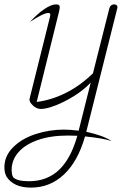

<svg xmlns="http://www.w3.org/2000/svg" viewBox="-88 -496 599 874"><path d="M305 103V104Q380 120 420 146Q380 133 299 125Q267 238 203.5 298Q140 358 53 358Q-27 358 -59 307Q-68 289 -68 266Q-68 214 -28.5 174.5Q11 135 73.5 114.5Q136 94 203 94Q233 94 270 99L325 -120Q294 -87 250 -59.5Q206 -32 164.5 -16Q123 0 98 0Q78 0 60.5 -17Q43 -34 47 -48L140 -421Q141 -424 141 -429Q141 -437 132 -437Q110 -437 48 -396Q81 -432 113 -454Q145 -476 167 -476Q176 -476 180 -473Q184 -470 184 -463Q184 -456 179 -436L79 -32Q145 -40 210.5 -72.5Q276 -105 335 -162L410 -459Q415 -476 432 -476Q440 -476 444 -471Q448 -466 446 -459ZM264 122Q249 121 221 121Q142 121 84 141.5Q26 162 -4.5 197.5Q-35 233 -35 277Q-35 299 -28 311Q-10 329 44 329Q126 329 180.5 277.5Q235 226 264 122Z"/></svg>

Font: Srisakdi
Style: Regular
Weight: 400
Designer: Cadson Demak Co.,Ltd.
Foundry: Cadson Demak Co.,Ltd.
Version: Version 1.000